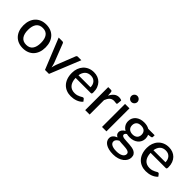

<svg xmlns="http://www.w3.org/2000/svg" viewBox="123 -1773 2995 2995"><g transform="rotate(45 1621.0 -275.0)"><path d="M285 -516Q341 -516 386.2 -497.8Q431.5 -479.5 463.2 -445.2Q495 -411 512 -362.8Q529 -314.5 529 -254.5Q529 -194.5 512 -146Q495 -97.5 463.2 -63.5Q431.5 -29.5 386.2 -11.2Q341 7 285 7Q228.5 7 183.2 -11.2Q138 -29.5 106 -63.5Q74 -97.5 56.8 -146Q39.5 -194.5 39.5 -254.5Q39.5 -314.5 56.8 -362.8Q74 -411 106 -445.2Q138 -479.5 183.2 -497.8Q228.5 -516 285 -516ZM285 -69Q357 -69 392.5 -117.5Q428 -166 428 -254Q428 -342 392.5 -390.8Q357 -439.5 285 -439.5Q212 -439.5 176.2 -390.8Q140.5 -342 140.5 -254Q140.5 -166 176.2 -117.5Q212 -69 285 -69Z M1064 -508 858 0H770L564 -508H644.5Q656 -508 663.5 -502.5Q671 -497 673.5 -488.5L795 -176.5Q801.5 -157 806.2 -137.8Q811 -118.5 815 -99.5Q819 -118.5 824 -137.5Q829 -156.5 836 -176.5L959 -488.5Q962 -497 969.5 -502.5Q977 -508 987.5 -508Z M1464 -310.5Q1464 -339.5 1455.8 -364Q1447.5 -388.5 1431.5 -406.5Q1415.5 -424.5 1392.5 -434.5Q1369.5 -444.5 1339.5 -444.5Q1278 -444.5 1242.8 -409Q1207.5 -373.5 1198 -310.5ZM1544.5 -72.5Q1526.5 -51.5 1503 -36.2Q1479.5 -21 1453 -11.5Q1426.5 -2 1398.2 2.5Q1370 7 1342.5 7Q1290 7 1245.2 -10.8Q1200.5 -28.5 1167.8 -62.8Q1135 -97 1116.8 -147.8Q1098.5 -198.5 1098.5 -264.5Q1098.5 -317.5 1115 -363.2Q1131.5 -409 1162.2 -443Q1193 -477 1237.5 -496.5Q1282 -516 1337.5 -516Q1384 -516 1423.2 -500.8Q1462.5 -485.5 1491 -456.5Q1519.5 -427.5 1535.8 -385Q1552 -342.5 1552 -288Q1552 -265.5 1547 -257.8Q1542 -250 1528.5 -250H1195.5Q1197 -204.5 1208.5 -170.8Q1220 -137 1240.2 -114.5Q1260.5 -92 1288.5 -81Q1316.5 -70 1351 -70Q1383.5 -70 1407.2 -77.5Q1431 -85 1448.2 -93.8Q1465.5 -102.5 1477.2 -110Q1489 -117.5 1498 -117.5Q1510 -117.5 1516.5 -108.5Z M1749 -410.5Q1773.5 -460.5 1808 -489Q1842.5 -517.5 1891 -517.5Q1907.5 -517.5 1922.2 -513.8Q1937 -510 1948 -502.5L1941.5 -429Q1938 -415.5 1925 -415.5Q1918 -415.5 1904 -418.2Q1890 -421 1874 -421Q1850.5 -421 1832.5 -414.2Q1814.5 -407.5 1800.2 -394.2Q1786 -381 1775 -361.8Q1764 -342.5 1754.5 -318V0H1657V-508H1713Q1729 -508 1734.8 -502.2Q1740.5 -496.5 1743 -482Z M2125.5 -508V0H2028V-508ZM2144 -665Q2144 -651.5 2138.5 -639.2Q2133 -627 2123.8 -617.8Q2114.5 -608.5 2102 -603.2Q2089.5 -598 2076 -598Q2062.5 -598 2050.5 -603.2Q2038.5 -608.5 2029.2 -617.8Q2020 -627 2014.8 -639.2Q2009.5 -651.5 2009.5 -665Q2009.5 -679 2014.8 -691.2Q2020 -703.5 2029.2 -712.8Q2038.5 -722 2050.5 -727.2Q2062.5 -732.5 2076 -732.5Q2089.5 -732.5 2102 -727.2Q2114.5 -722 2123.8 -712.8Q2133 -703.5 2138.5 -691.2Q2144 -679 2144 -665Z M2445.5 -253.5Q2471.5 -253.5 2491.2 -260.5Q2511 -267.5 2524.2 -280.2Q2537.5 -293 2544.2 -311Q2551 -329 2551 -350.5Q2551 -394.5 2524.2 -420.8Q2497.5 -447 2445.5 -447Q2394 -447 2367.2 -420.8Q2340.5 -394.5 2340.5 -350.5Q2340.5 -329 2347.2 -311.2Q2354 -293.5 2367.2 -280.8Q2380.5 -268 2400.2 -260.8Q2420 -253.5 2445.5 -253.5ZM2601 26.5Q2601 8.5 2591 -2.2Q2581 -13 2563.8 -19.2Q2546.5 -25.5 2523.5 -28.2Q2500.5 -31 2475.2 -32.5Q2450 -34 2423.5 -35.2Q2397 -36.5 2372.5 -40Q2346.5 -27 2329.8 -8.5Q2313 10 2313 35Q2313 51 2321.2 65Q2329.5 79 2346.8 89.2Q2364 99.5 2390.2 105.2Q2416.5 111 2453 111Q2489 111 2516.5 104.8Q2544 98.5 2562.8 87.2Q2581.5 76 2591.2 60.5Q2601 45 2601 26.5ZM2700 -489V-452.5Q2700 -434.5 2677.5 -430L2623 -422Q2630 -406.5 2634 -389.2Q2638 -372 2638 -353Q2638 -315.5 2623.5 -285.2Q2609 -255 2583.5 -233.5Q2558 -212 2522.8 -200.5Q2487.5 -189 2445.5 -189Q2411 -189 2381 -196.5Q2366 -187.5 2358.2 -176.8Q2350.5 -166 2350.5 -155.5Q2350.5 -138 2365.2 -129.5Q2380 -121 2403.8 -117.2Q2427.5 -113.5 2458.2 -112.5Q2489 -111.5 2520.8 -109.2Q2552.5 -107 2583.2 -101.2Q2614 -95.5 2637.8 -82.8Q2661.5 -70 2676.2 -47.8Q2691 -25.5 2691 10Q2691 43 2674.8 74Q2658.5 105 2627.5 129Q2596.5 153 2552 167.5Q2507.5 182 2451 182Q2394.5 182 2352.8 171Q2311 160 2283.2 141.5Q2255.5 123 2241.8 98.5Q2228 74 2228 47.5Q2228 10.5 2251 -15.2Q2274 -41 2314.5 -55.5Q2292.5 -65.5 2279.5 -82.8Q2266.5 -100 2266.5 -128.5Q2266.5 -139.5 2270.5 -151.2Q2274.5 -163 2282.8 -174.8Q2291 -186.5 2303.2 -197Q2315.5 -207.5 2331.5 -216Q2294 -237 2272.5 -271.8Q2251 -306.5 2251 -353Q2251 -390.5 2265.5 -420.5Q2280 -450.5 2305.8 -472Q2331.5 -493.5 2367.2 -505Q2403 -516.5 2445.5 -516.5Q2511.5 -516.5 2559 -489Z M3117.5 -310.5Q3117.5 -339.5 3109.2 -364Q3101 -388.5 3085 -406.5Q3069 -424.5 3046 -434.5Q3023 -444.5 2993 -444.5Q2931.5 -444.5 2896.2 -409Q2861 -373.5 2851.5 -310.5ZM3198 -72.5Q3180 -51.5 3156.5 -36.2Q3133 -21 3106.5 -11.5Q3080 -2 3051.8 2.5Q3023.5 7 2996 7Q2943.5 7 2898.8 -10.8Q2854 -28.5 2821.2 -62.8Q2788.5 -97 2770.2 -147.8Q2752 -198.5 2752 -264.5Q2752 -317.5 2768.5 -363.2Q2785 -409 2815.8 -443Q2846.5 -477 2891 -496.5Q2935.5 -516 2991 -516Q3037.5 -516 3076.8 -500.8Q3116 -485.5 3144.5 -456.5Q3173 -427.5 3189.2 -385Q3205.5 -342.5 3205.5 -288Q3205.5 -265.5 3200.5 -257.8Q3195.5 -250 3182 -250H2849Q2850.5 -204.5 2862 -170.8Q2873.5 -137 2893.8 -114.5Q2914 -92 2942 -81Q2970 -70 3004.5 -70Q3037 -70 3060.8 -77.5Q3084.5 -85 3101.8 -93.8Q3119 -102.5 3130.8 -110Q3142.5 -117.5 3151.5 -117.5Q3163.5 -117.5 3170 -108.5Z"/></g></svg>

Font: TypoPRO Lato
Style: Regular
Weight: 500
Designer: Lukasz Dziedzic with Adam Twardoch and Botio Nikoltchev
Foundry: tyPoland Lukasz Dziedzic
Version: Version 2.010; 2014-09-01; http://www.latofonts.com/